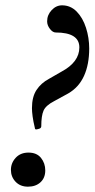

<svg xmlns="http://www.w3.org/2000/svg" viewBox="-20 -689 355 721"><path d="M116 -203Q111 -203 111 -208Q105 -233 102.5 -251.5Q100 -270 100 -283Q100 -325 117 -351Q134 -377 164 -393L211 -420Q278 -456 278 -511Q278 -567 189 -567Q178 -567 167.5 -580.5Q157 -594 157 -609Q157 -633 174 -651Q191 -669 213 -669Q245 -669 268 -645.5Q291 -622 303 -584.5Q315 -547 315 -507Q315 -447 295.5 -404Q276 -361 236 -338L183 -309Q152 -293 143.5 -273.5Q135 -254 135 -215Q135 -208 127 -205.5Q119 -203 116 -203ZM85 12Q56 12 38.5 -6.5Q21 -25 21 -51Q21 -77 39 -96.5Q57 -116 87 -116Q118 -116 134 -96Q150 -76 150 -49Q150 -21 132 -4.5Q114 12 85 12Z"/></svg>

Font: Junicode Two Beta Condensed Medium
Style: Italic
Weight: 500
Width: 3
Italic angle: -9°
Version: Version 1.053; ttfautohint (v1.8.4)